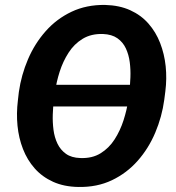

<svg xmlns="http://www.w3.org/2000/svg" viewBox="-20 -741 707 771"><path d="M519.5 -400.4 504.4 -313.5H160.2L175.8 -400.4ZM644 -374.5 639.6 -340.3Q630.4 -272 603.5 -208.5Q576.7 -145 533 -95.5Q489.3 -45.9 429.4 -17.3Q369.6 11.2 294.4 9.8Q236.8 8.8 193.1 -11Q149.4 -30.8 119.4 -64.7Q89.4 -98.6 72.3 -142.6Q55.2 -186.5 50.3 -236.1Q45.4 -285.6 51.8 -337.4L55.7 -371.6Q65.4 -439.9 92.5 -503.2Q119.6 -566.4 163.6 -616Q207.5 -665.5 267.3 -693.8Q327.1 -722.2 401.9 -721.2Q459.5 -719.7 502.9 -700Q546.4 -680.2 576.2 -646.2Q606 -612.3 623 -568.4Q640.1 -524.4 645.3 -474.9Q650.4 -425.3 644 -374.5ZM495.1 -338.4 499.5 -374Q502.4 -399.9 503.7 -430.7Q504.9 -461.4 501 -491.5Q497.1 -521.5 485.4 -546.6Q473.6 -571.8 451.4 -587.4Q429.2 -603 393.6 -604.5Q346.2 -606 312 -585.2Q277.8 -564.5 255.4 -529.5Q232.9 -494.6 219.7 -453.4Q206.5 -412.1 201.2 -372.6L196.3 -337.4Q192.9 -311.5 191.9 -280.8Q190.9 -250 194.8 -219.7Q198.7 -189.5 210.7 -164.3Q222.7 -139.2 244.9 -123.3Q267.1 -107.4 302.7 -106.4Q350.1 -104.5 384 -125.5Q418 -146.5 440.4 -181.6Q462.9 -216.8 476.1 -258.1Q489.3 -299.3 495.1 -338.4Z"/></svg>

Font: Roboto
Style: Bold Italic
Weight: 700
Italic angle: -12°
Designer: Christian Robertson
Foundry: Google
Version: Version 3.0